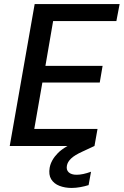

<svg xmlns="http://www.w3.org/2000/svg" viewBox="-20 -720 610 947"><path d="M28 0 151 -700H570L554 -616H242L204 -395H486L472 -313H189L149 -84H461L446 0ZM333 207Q300 207 273 196.5Q246 186 232.5 164Q219 142 225 107Q232 69 265.5 35Q299 1 377 -30L430 -52L446 0L388 27Q348 45 330.5 62Q313 79 310 97Q306 118 319 130Q332 142 358 142Q388 142 429 127L417 193Q398 199 376 203Q354 207 333 207Z"/></svg>

Font: DeepMind Sans Medium
Style: Italic
Weight: 500
Italic angle: -10°
Designer: Jonny Pinhorn / Modifications: Colophon Foundry
Foundry: Colophon Foundry
Version: Version 1.002; ttfautohint (v1.8.2)